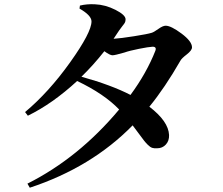

<svg xmlns="http://www.w3.org/2000/svg" viewBox="-20 -815 1040 896"><path d="M705 -578Q712 -597 692 -597Q673 -596 628 -587Q583 -578 561 -570Q516 -557 505 -557Q493 -557 467 -576Q414 -509 360 -457Q500 -418 589 -372Q664 -474 705 -578ZM351 -775 353 -789Q386 -797 423 -795Q472 -793 519 -769Q566 -745 566 -725Q566 -715 562.5 -709Q559 -703 550.5 -692.5Q542 -682 536 -673Q528 -660 510 -634Q543 -636 606 -646Q669 -656 688 -662Q698 -665 719 -680Q740 -695 753 -695Q778 -695 827 -658.5Q876 -622 876 -594Q876 -580 851.5 -561Q827 -542 822 -532Q749 -405 677 -317Q766 -249 769 -185Q770 -158 754 -140.5Q738 -123 713 -123Q700 -122 690.5 -125Q681 -128 670 -139Q659 -150 652.5 -158.5Q646 -167 628.5 -190.5Q611 -214 599 -230Q407 -34 119 61L108 42Q347 -78 536 -304Q466 -377 340 -437Q225 -331 110 -275L97 -292Q208 -385 307.5 -524.5Q407 -664 407 -715Q407 -743 351 -775Z"/></svg>

Font: Swei Spring CJKtc
Style: Bold
Weight: 700
Version: Version 1.021